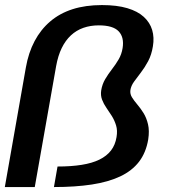

<svg xmlns="http://www.w3.org/2000/svg" viewBox="-30 -756 691 776"><path d="M-10.5 0H110.5L197 -489.5Q204.5 -531 219.5 -561.8Q234.5 -592.5 256.5 -613Q278.5 -633.5 307 -643.5Q335.5 -653.5 369.5 -653.5Q427 -653.5 449.8 -629.2Q472.5 -605 465.5 -561.5Q461.5 -536.5 449.5 -516Q437.5 -495.5 422.5 -476.2Q407.5 -457 395.2 -436.2Q383 -415.5 379 -390.5Q376 -370.5 382.5 -353.2Q389 -336 400.2 -320Q411.5 -304 422.2 -286.8Q433 -269.5 439.2 -249Q445.5 -228.5 441 -202Q436 -170.5 418.8 -148Q401.5 -125.5 372 -111Q342.5 -96.5 300.2 -89.8Q258 -83 202.5 -83L188 0Q274 0 341 -10.2Q408 -20.5 455.8 -43Q503.5 -65.5 531.8 -102.2Q560 -139 569 -192Q574.5 -227.5 568.2 -253.8Q562 -280 549.8 -299.5Q537.5 -319 524.5 -334.2Q511.5 -349.5 503.2 -363Q495 -376.5 497 -391.5Q499.5 -409 511.8 -426Q524 -443 539.5 -463Q555 -483 568.8 -508.8Q582.5 -534.5 588 -569Q594 -604.5 585 -634.8Q576 -665 551.2 -687.8Q526.5 -710.5 484.5 -723Q442.5 -735.5 382 -735.5Q315.5 -735.5 263.2 -718.8Q211 -702 172.8 -669.2Q134.5 -636.5 109.8 -589.8Q85 -543 74.5 -483Z"/></svg>

Font: Anybody UltraCondensed Thin Medium
Style: Italic
Weight: 500
Italic angle: -10°
Version: Version 1.111